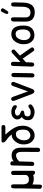

<svg xmlns="http://www.w3.org/2000/svg" viewBox="1711 -2506 992 4454"><g transform="rotate(-90 2207.0 -279.0)"><path d="M437 37.6Q378.9 37.6 376 -6.3Q341.3 8.8 293 8.8Q208.5 8.3 155.3 -22.9L150.9 151.9Q149.9 197.3 116.2 197.3Q54.2 197.3 54.7 148.9L61.5 -184.6Q61.5 -184.6 62.5 -223.1L64.5 -453.6Q64.9 -519 111.3 -518.6Q158.2 -518.1 157.7 -462.4L157.2 -249Q157.2 -234.9 158.2 -222.2Q159.7 -215.3 159.7 -206.5Q173.8 -106 264.6 -104Q350.1 -102.1 375.5 -166L374.5 -464.8Q374.5 -517.6 426.3 -516.6Q471.2 -515.6 471.2 -463.9L471.7 -7.8Q471.7 37.6 437 37.6Z M642.1 -534.2Q693.4 -534.2 691.9 -485.8Q691.4 -471.7 690.9 -457Q744.1 -505.4 827.1 -505.4Q1008.8 -504.9 1008.3 -282.7L1007.3 92.3Q1007.3 151.4 960.4 155.3Q908.2 160.2 908.7 101.1L911.6 -261.2Q912.6 -396.5 834.5 -401.9Q766.6 -406.7 689 -329.1L681.2 -33.7Q679.7 19.5 627.4 18.6Q583.5 17.6 585 -34.7L596.2 -488.8Q597.2 -534.2 642.1 -534.2Z M1323.7 -405.8Q1259.8 -404.3 1228 -361.3Q1179.2 -294.9 1179.2 -222.2Q1179.2 -145 1214.4 -107.4Q1249 -69.8 1293.5 -69.8Q1337.4 -69.8 1384.3 -109.4Q1426.3 -144.5 1426.3 -240.7Q1426.3 -408.2 1323.7 -405.8ZM1128.9 -692.9Q1119.6 -739.7 1172.9 -739.7H1484.9Q1534.7 -739.7 1533.2 -693.8Q1532.2 -650.4 1482.4 -650.4Q1397 -650.4 1311.5 -650.4Q1448.2 -500 1486.8 -404.3Q1517.6 -338.9 1517.1 -231Q1516.6 -126 1441.9 -36.6Q1386.7 28.8 1285.2 28.8Q1203.1 28.8 1138.2 -48.3Q1083.5 -113.3 1083.5 -231Q1083.5 -335 1150.4 -419.2Q1217.3 -503.4 1311 -504.9Q1314 -504.9 1317.4 -504.9Q1258.8 -575.2 1200.7 -615.2Q1145 -654.8 1139.2 -669.4Q1131.8 -678.7 1128.9 -692.9Z M1818.4 -300.8Q1873 -284.2 1868.2 -246.1Q1864.7 -215.8 1808.6 -211.9Q1735.8 -207 1733.4 -139.6Q1731.4 -72.8 1799.8 -65.4Q1876 -57.1 1912.1 -86.9Q1948.7 -117.2 1970.7 -116.2Q2010.3 -114.3 2012.7 -69.3Q2013.7 -45.9 1973.6 -17.6Q1880.4 48.3 1765.6 17.6Q1654.8 -12.7 1647.5 -105.5Q1641.6 -179.7 1669.9 -220.7Q1693.4 -254.9 1717.8 -269.5Q1678.7 -311.5 1674.8 -322.3Q1646 -391.1 1688.5 -446.3Q1735.8 -507.8 1819.3 -511.7Q1894 -515.1 1952.1 -483.4Q1996.6 -458.5 1993.7 -416.5Q1991.2 -386.7 1961.9 -383.3Q1947.3 -381.3 1891.1 -416Q1859.4 -435.1 1811 -425.3Q1752 -413.1 1752 -374Q1752 -320.8 1818.4 -300.8Z M2119.1 -510.7Q2167.5 -531.2 2189.9 -469.2L2313 -127L2436.5 -469.2Q2459 -531.2 2507.3 -510.7Q2548.8 -493.2 2525.4 -431.6L2371.6 -31.2Q2351.1 22 2314 22Q2275.9 22 2254.9 -31.2L2101.1 -431.6Q2077.6 -493.2 2119.1 -510.7Z M2696.3 -511.2Q2742.7 -510.3 2741.7 -447.8L2734.9 -41.5Q2733.9 24.4 2688 24.4Q2635.7 23.9 2637.2 -37.6L2645.5 -447.3Q2647 -512.2 2696.3 -511.2Z M2932.1 18.6Q2887.2 16.6 2889.2 -45.9L2903.8 -466.8Q2905.8 -525.9 2958.5 -521.5Q3002.4 -517.6 3000.5 -458.5L2994.6 -299.8L3194.8 -484.9Q3239.7 -526.4 3271 -494.6Q3305.2 -458.5 3259.3 -417.5L3144.5 -314L3322.8 -59.1Q3351.1 -18.6 3312.5 9.3Q3272.9 37.6 3244.6 -3.4L3073.2 -249.5L2990.2 -174.8L2985.8 -41.5Q2983.9 21 2932.1 18.6Z M3647.9 -412.6Q3584 -411.1 3552.2 -368.2Q3503.4 -301.8 3503.4 -222.2Q3503.4 -145.5 3538.6 -107.4Q3574.7 -68.4 3621.6 -68.4Q3674.8 -68.4 3711.4 -107.4Q3750 -148.9 3750.5 -240.7Q3751 -414.6 3647.9 -412.6ZM3644 -512.2Q3841.8 -510.7 3841.3 -231Q3840.8 -111.8 3788.6 -49.8Q3730 24.9 3609.9 23.9Q3522.9 23.4 3462.4 -48.3Q3407.7 -113.3 3407.7 -231Q3407.7 -342.3 3473.1 -428.2Q3537.6 -513.2 3644 -512.2Z M4125.5 -586.9Q4098.1 -603 4115.7 -641.1L4155.8 -726.1Q4176.3 -771 4219.2 -746.6Q4257.3 -724.6 4230 -683.1L4178.2 -604Q4154.8 -569.3 4125.5 -586.9ZM4374 -245.6Q4368.2 28.8 4160.2 31.2Q3931.6 34.2 3932.6 -185.5L3934.6 -456.5Q3935.5 -515.1 3981.4 -519.5Q4033.2 -524.4 4032.2 -465.3L4030.3 -184.1Q4029.3 -68.4 4148.4 -68.4Q4273.4 -68.4 4277.3 -252.9L4282.2 -453.6Q4283.2 -516.6 4330.1 -516.6Q4379.9 -516.6 4378.9 -453.6Z"/></g></svg>

Font: Comic Relief
Style: Regular
Weight: 400
Designer: Jeff Davis
Foundry: Loudifier
Version: Version 1.0